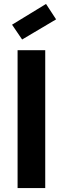

<svg xmlns="http://www.w3.org/2000/svg" viewBox="-20 -952 318 972"><path d="M69 0V-698H209V0ZM213 -932 264 -854 92 -752 41 -827Z"/></svg>

Font: SVN-Poppins SemiBold
Style: Regular
Weight: 600
Designer: Ninad Kale (Devanagari), Jonny Pinhorn (Latin)
Foundry: Indian Type Foundry
Version: Version 3.002 2017